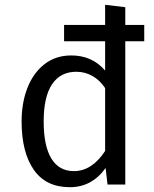

<svg xmlns="http://www.w3.org/2000/svg" viewBox="-20 -769 640 800"><path d="M581 -597H502V0H428L420 -69Q363 11 271 11Q171 11 120.5 -62Q70 -135 70 -263Q70 -342 95 -404.5Q120 -467 166.5 -502.5Q213 -538 277 -538Q364 -538 418 -475V-597H247V-665H418V-749L502 -739V-665H581ZM418 -402Q396 -435 365 -452.5Q334 -470 298 -470Q232 -470 197 -418Q162 -366 162 -263Q162 -161 194 -108.5Q226 -56 288 -56Q363 -56 418 -140Z"/></svg>

Font: Fira Mono
Style: Regular
Weight: 400
Designer: Carrois Corporate & Edenspiekermann AG
Foundry: Carrois Corporate GbR & Edenspiekermann AG
Version: Version 3.206